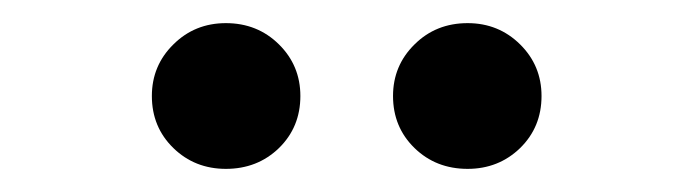

<svg xmlns="http://www.w3.org/2000/svg" viewBox="-20 -751 600 166"><path d="M384.3 -605Q356.9 -605 338.4 -623Q319.8 -641.1 319.8 -668Q319.8 -694.3 338.4 -712.6Q356.9 -731 384.3 -731Q411.1 -731 429.7 -712.6Q448.2 -694.3 448.2 -668Q448.2 -641.1 429.7 -623Q411.1 -605 384.3 -605ZM175.3 -605Q148.4 -605 129.9 -623Q111.3 -641.1 111.3 -668Q111.3 -694.3 129.9 -712.6Q148.4 -731 175.3 -731Q202.6 -731 221.2 -712.6Q239.7 -694.3 239.7 -668Q239.7 -641.1 221.2 -623Q202.6 -605 175.3 -605Z"/></svg>

Font: Inter Display Medium
Style: Regular
Weight: 500
Designer: Rasmus Andersson
Foundry: rsms
Version: Version 4.001;git-9221beed3